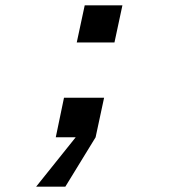

<svg xmlns="http://www.w3.org/2000/svg" viewBox="-20 -517 690 723"><path d="M190 0 221 -149H372L340 0L226 186H116L265 0ZM269 -357 299 -497H441L411 -357Z"/></svg>

Font: Azeret Mono Thin Medium
Style: Italic
Weight: 500
Italic angle: -12°
Version: Version 1.002